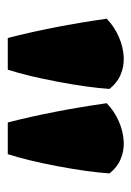

<svg xmlns="http://www.w3.org/2000/svg" viewBox="60 -886 346 506"><g transform="rotate(90 233.0 -633.0)"><path d="M130.9 -786.1Q155.3 -787.1 177 -777.8Q198.7 -768.6 214.4 -748.5Q210.4 -691.4 195.3 -611.6Q180.2 -531.7 163.6 -480.5H80.1Q49.3 -600.6 29.3 -741.2Q49.3 -760.7 76.2 -772.7Q103 -784.7 130.9 -786.1ZM353.5 -786.1Q377.9 -787.1 399.7 -777.8Q421.4 -768.6 437 -748.5Q433.1 -691.4 418 -611.6Q402.8 -531.7 386.2 -480.5H302.7Q272 -600.6 252 -741.2Q272 -760.7 298.8 -772.7Q325.7 -784.7 353.5 -786.1Z"/></g></svg>

Font: Kavoon
Style: Regular
Weight: 400
Designer: Viktoriya Grabowska
Foundry: Viktoriya Grabowska
Version: Version 1.004; ttfautohint (v1.4.1)